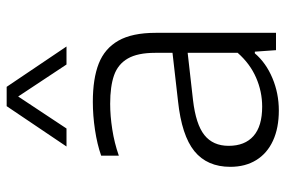

<svg xmlns="http://www.w3.org/2000/svg" viewBox="-160 -688 856 576"><g transform="rotate(-90 268.0 -400.0)"><path d="M457.5 -361V0H405.5L401 -63.5H396Q367.5 -30 321.8 -10.8Q276 8.5 224.5 8.5Q172 8.5 134 -9Q96 -26.5 75.8 -59.2Q55.5 -92 55.5 -137Q55.5 -206.5 102.5 -244.8Q149.5 -283 253 -294L397.5 -310.5V-362.5Q397.5 -415 380.5 -444.5Q363.5 -474 330.2 -485.8Q297 -497.5 244.5 -497.5Q208.5 -497.5 168 -491.2Q127.5 -485 89 -471.5V-524.5Q123 -536.5 166.2 -543Q209.5 -549.5 250.5 -549.5Q320 -549.5 365.2 -531.8Q410.5 -514 434 -472.8Q457.5 -431.5 457.5 -361ZM397.5 -115V-265L256 -249Q183 -240.5 150.8 -214.8Q118.5 -189 118.5 -142Q118.5 -93.5 148 -67.5Q177.5 -41.5 236 -41.5Q281.5 -41.5 323.2 -59.8Q365 -78 397.5 -115ZM416.5 -628.5H362.5L266.5 -773.5L170.5 -628.5H116.5L237.5 -808H295.5Z"/></g></svg>

Font: Encode Sans Semi Expanded Light
Style: Regular
Weight: 300
Width: 6
Designer: Multiple Designers
Foundry: Impallari Type
Version: Version 2.000